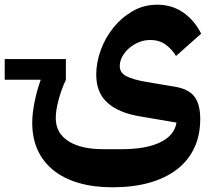

<svg xmlns="http://www.w3.org/2000/svg" viewBox="-102 -556 905 816"><path d="M-82 -305H178V-217Q158 -174 146.5 -130Q135 -86 135 -54Q135 9 188 43.5Q241 78 336 78H416Q519 78 579.5 48.5Q640 19 648 -35L495 -61Q403 -76 355 -119Q307 -162 307 -239Q307 -290 326 -342.5Q345 -395 379.5 -438Q414 -481 461.5 -508.5Q509 -536 566 -536Q629 -536 676.5 -503Q724 -470 753 -413L646 -318Q631 -344 604 -365Q577 -386 536 -386Q511 -386 488 -376.5Q465 -367 447 -351.5Q429 -336 418 -316Q407 -296 407 -275Q407 -247 434.5 -232.5Q462 -218 519 -208L644 -187Q701 -177 725 -144.5Q749 -112 749 -50Q749 19 723.5 73Q698 127 650 164Q602 201 533 220.5Q464 240 376 240Q296 240 232.5 221.5Q169 203 125 167.5Q81 132 58 81.5Q35 31 35 -34Q35 -72 44.5 -120.5Q54 -169 71 -217H-82Z"/></svg>

Font: IBM Plex Arabic
Style: Bold
Weight: 700
Designer: Mike Abbink, Paul van der Laan, Pieter van Rosmalen, Wael Morcos, Khajak Apelian
Foundry: Bold Monday
Version: Version 1.0